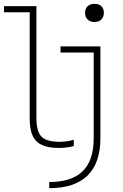

<svg xmlns="http://www.w3.org/2000/svg" viewBox="-20 -762 640 1002"><path d="M287 10Q205 10 170 -25Q135 -60 135 -142V-698H1V-730H170V-146Q170 -76 196.5 -49Q223 -22 290 -22Q311 -22 330.5 -25Q350 -28 365 -33V0Q345 6 324.5 8Q304 10 287 10ZM237 188Q354 188 411.5 131.5Q469 75 469 -40V-488H296V-520H504V-41Q504 88 437 154Q370 220 237 220ZM473 -647Q451 -647 437.5 -660Q424 -673 424 -695Q424 -717 437.5 -729.5Q451 -742 473 -742Q496 -742 509 -729.5Q522 -717 522 -695Q522 -673 508.5 -660Q495 -647 473 -647Z"/></svg>

Font: M PLUS Code Latin Expanded ExtraLight
Style: Regular
Weight: 250
Width: 7
Designer: Coji Morishita
Foundry: UNDERFOREST DESIGN
Version: Version 1.002; ttfautohint (v1.8.3)